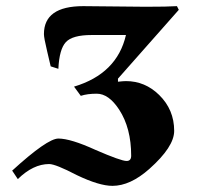

<svg xmlns="http://www.w3.org/2000/svg" viewBox="-20 -428 656 625"><path d="M251 -408Q267 -408 353.5 -407Q440 -406 454 -406Q526 -406 556 -408L562 -396L364 -172V-162Q382 -164 390 -164Q452 -164 498 -119Q547 -71 547 -2Q547 50 466 122Q404 177 346 177Q303 177 230 142Q161 106 140 106Q88 106 38 155L20 128H19Q134 23 170 23Q210 23 291 60Q374 96 392 96Q407 96 407 79Q407 -11 368 -71Q334 -123 295 -123Q264 -123 243 -116L221 -146Q361 -188 390 -314H278Q216 -314 194.5 -291Q173 -268 170 -204L145 -212Q144 -217 133.5 -261Q123 -305 123 -317Q123 -408 251 -408Z"/></svg>

Font: Fedorovsk Unicode
Style: Medium
Weight: 500
Designer: Aleksandr Andreev and Nikita Simmons
Version: Version 3.2